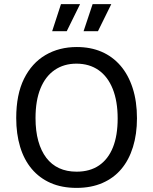

<svg xmlns="http://www.w3.org/2000/svg" viewBox="-20 -902 746 935"><path d="M353 13Q281 13 226.5 -11Q172 -35 134.5 -79.5Q97 -124 78 -187Q59 -250 59 -327Q59 -442 97 -518.5Q135 -595 201.5 -634Q268 -673 354 -673Q421 -673 474.5 -650Q528 -627 566.5 -582.5Q605 -538 626 -473Q647 -408 647 -326Q647 -249 627.5 -186Q608 -123 571 -79Q534 -35 479 -11Q424 13 353 13ZM353 -66Q418 -66 462.5 -96.5Q507 -127 530 -184.5Q553 -242 553 -325Q553 -409 529 -469Q505 -529 460 -560.5Q415 -592 352 -592Q291 -592 246 -561Q201 -530 177 -471Q153 -412 153 -327Q153 -264 166.5 -215.5Q180 -167 205.5 -133.5Q231 -100 268 -83Q305 -66 353 -66ZM305 -750H234L277 -882H370ZM457 -750H387L431 -882H522Z"/></svg>

Font: Bricolage Grotesque 24pt
Style: Regular
Weight: 400
Designer: Mathieu Triay
Foundry: Atelier Triay
Version: Version 1.001;gftools[0.9.33.dev8+g029e19f]